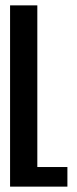

<svg xmlns="http://www.w3.org/2000/svg" viewBox="-20 -695 287 715"><path d="M17.5 0H231V-73H119V-675H17.5Z"/></svg>

Font: Anybody ExtraCondensed Medium
Style: Regular
Weight: 500
Width: 2
Version: Version 1.113;gftools[0.9.25]